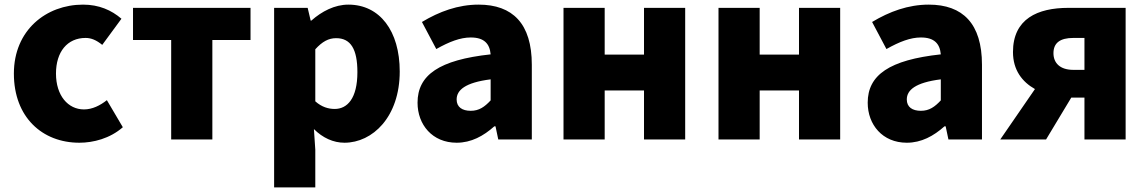

<svg xmlns="http://www.w3.org/2000/svg" viewBox="-20 -603 4957 830"><path d="M323 14C383 14 455 -4 511 -53L442 -170C413 -147 379 -130 343 -130C274 -130 222 -190 222 -285C222 -379 271 -439 350 -439C374 -439 396 -430 422 -409L505 -522C462 -559 408 -583 339 -583C180 -583 40 -473 40 -285C40 -96 163 14 323 14Z M720 0H898V-430H1063V-569H555V-430H720Z M1165 207H1343V44L1337 -45C1375 -7 1421 14 1469 14C1591 14 1708 -98 1708 -294C1708 -469 1622 -583 1486 -583C1427 -583 1371 -554 1326 -514H1323L1310 -569H1165ZM1427 -132C1400 -132 1371 -140 1343 -165V-390C1373 -423 1400 -438 1433 -438C1496 -438 1525 -391 1525 -291C1525 -177 1481 -132 1427 -132Z M1954 14C2017 14 2070 -15 2117 -57H2122L2134 0H2279V-323C2279 -501 2196 -583 2049 -583C1960 -583 1879 -553 1804 -508L1866 -391C1923 -423 1970 -441 2015 -441C2073 -441 2097 -414 2101 -368C1879 -344 1785 -279 1785 -159C1785 -64 1849 14 1954 14ZM2015 -124C1978 -124 1954 -140 1954 -173C1954 -213 1990 -246 2101 -260V-169C2075 -141 2051 -124 2015 -124Z M2416 0H2594V-212H2764V0H2942V-569H2764V-367H2594V-569H2416Z M3086 0H3264V-212H3434V0H3612V-569H3434V-367H3264V-569H3086Z M3900 14C3963 14 4016 -15 4063 -57H4068L4080 0H4225V-323C4225 -501 4142 -583 3995 -583C3906 -583 3825 -553 3750 -508L3812 -391C3869 -423 3916 -441 3961 -441C4019 -441 4043 -414 4047 -368C3825 -344 3731 -279 3731 -159C3731 -64 3795 14 3900 14ZM3961 -124C3924 -124 3900 -140 3900 -173C3900 -213 3936 -246 4047 -260V-169C4021 -141 3997 -124 3961 -124Z M4668 0H4846V-569H4598C4466 -569 4359 -522 4359 -378C4359 -300 4399 -249 4454 -218L4304 0H4502L4611 -181H4668ZM4620 -301C4562 -301 4534 -331 4534 -373C4534 -417 4562 -439 4620 -439H4668V-301Z"/></svg>

Font: Noto Sans JP Black
Style: Regular
Weight: 900
Designer: Ryoko NISHIZUKA  (kana, bopomofo & ideographs); Paul D. Hunt (Latin, Greek & Cyrillic); Sandoll Communications , Soo-you
Foundry: Adobe
Version: Version 2.002;hotconv 1.0.116;makeotfexe 2.5.65601